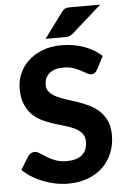

<svg xmlns="http://www.w3.org/2000/svg" viewBox="-62 -976 674 1028"><g transform="rotate(-5 275.5 -462.0)"><path d="M469 -586.5Q462 -575 454.8 -569.8Q447.5 -564.5 436 -564.5Q425 -564.5 412.2 -572.2Q399.5 -580 382.5 -589Q365.5 -598 343.5 -605.8Q321.5 -613.5 292 -613.5Q240 -613.5 214 -590.2Q188 -567 188 -529.5Q188 -505.5 202.2 -489.8Q216.5 -474 239.8 -462.5Q263 -451 292.5 -442Q322 -433 353 -422.2Q384 -411.5 413.5 -397Q443 -382.5 466.2 -360.5Q489.5 -338.5 503.8 -306.8Q518 -275 518 -229.5Q518 -180 500.8 -136.8Q483.5 -93.5 451 -61.2Q418.5 -29 370.8 -10.5Q323 8 262.5 8Q228 8 193.8 1Q159.5 -6 127.8 -18.5Q96 -31 68 -48.5Q40 -66 19 -87.5L63 -158.5Q68.5 -166.5 77.5 -171.8Q86.5 -177 96.5 -177Q110 -177 125 -167Q140 -157 159.5 -145Q179 -133 204.8 -123Q230.5 -113 266.5 -113Q319 -113 347.8 -137Q376.5 -161 376.5 -208.5Q376.5 -236 362.2 -253Q348 -270 325 -281.5Q302 -293 272.5 -301.2Q243 -309.5 212 -319.5Q181 -329.5 151.5 -343.5Q122 -357.5 99 -380.5Q76 -403.5 61.8 -437.5Q47.5 -471.5 47.5 -522Q47.5 -562.5 63.5 -600.5Q79.5 -638.5 110.5 -668Q141.5 -697.5 186.8 -715.5Q232 -733.5 290.5 -733.5Q356 -733.5 411.8 -713.2Q467.5 -693 506 -657ZM516.5 -932 355 -789Q349.5 -784.5 344.5 -781.8Q339.5 -779 334.2 -777.5Q329 -776 322.8 -775.5Q316.5 -775 309 -775H209L309 -910.5Q314.5 -918 319.8 -922.2Q325 -926.5 331.2 -928.8Q337.5 -931 345.5 -931.5Q353.5 -932 364 -932Z"/></g></svg>

Font: LatoLatin Heavy
Style: Regular
Weight: 800
Designer: Lukasz Dziedzic with Adam Twardoch and Botio Nikoltchev
Foundry: tyPoland Lukasz Dziedzic
Version: Version 2.015; 2015-08-06; http://www.latofonts.com/